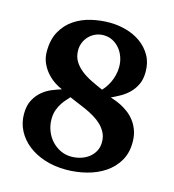

<svg xmlns="http://www.w3.org/2000/svg" viewBox="-105 -775 798 880"><g transform="rotate(15 293.5 -335.5)"><path d="M415 -148.9Q415 -173.3 405 -192.9Q395 -212.4 378.9 -227.8Q362.8 -243.2 342 -255.4Q321.3 -267.6 299.8 -277.1Q278.3 -286.6 258.1 -294.7Q237.8 -302.7 222.2 -310.1Q217.8 -304.2 208 -294.2Q198.2 -284.2 188.5 -269.5Q178.7 -254.9 171.4 -235.4Q164.1 -215.8 164.1 -190.9Q164.1 -161.6 174.3 -135.5Q184.6 -109.4 202.4 -90.1Q220.2 -70.8 244.1 -59.3Q268.1 -47.9 294.9 -47.9Q318.4 -47.9 339.8 -54.4Q361.3 -61 378.2 -74Q395 -86.9 405 -105.7Q415 -124.5 415 -148.9ZM401.9 -502.9Q401.9 -526.4 394.3 -548.1Q386.7 -569.8 372.8 -586.7Q358.9 -603.5 339.4 -613.8Q319.8 -624 295.9 -624Q275.9 -624 258.5 -616.5Q241.2 -608.9 228.3 -595.9Q215.3 -583 207.8 -565.4Q200.2 -547.9 200.2 -527.8Q200.2 -498 213.4 -476.1Q226.6 -454.1 248.3 -437Q270 -419.9 297.4 -406.5Q324.7 -393.1 353 -380.9Q360.4 -388.7 368.9 -400.4Q377.4 -412.1 384.8 -427.5Q392.1 -442.9 397 -461.9Q401.9 -481 401.9 -502.9ZM550.8 -184.1Q550.8 -132.8 528.6 -95.2Q506.3 -57.6 469.5 -33Q432.6 -8.3 385 3.9Q337.4 16.1 287.1 16.1Q232.9 16.1 186.8 1.2Q140.6 -13.7 107.2 -40Q73.7 -66.4 54.9 -102.5Q36.1 -138.7 36.1 -181.2Q36.1 -221.7 50.8 -248.5Q65.4 -275.4 86.7 -292.7Q107.9 -310.1 132.1 -319.6Q156.2 -329.1 174.8 -335Q159.7 -340.8 140.4 -353.3Q121.1 -365.7 103.8 -384.5Q86.4 -403.3 74.7 -428.5Q63 -453.6 63 -484.9Q63 -541.5 84.7 -580.3Q106.4 -619.1 141.6 -642.8Q176.8 -666.5 220.5 -676.8Q264.2 -687 308.1 -687Q347.7 -687 386.5 -676.3Q425.3 -665.5 456.1 -643.6Q486.8 -621.6 505.9 -588.6Q524.9 -555.7 524.9 -511.2Q524.9 -475.6 512.7 -450.4Q500.5 -425.3 481.9 -407.5Q463.4 -389.6 441.7 -377.7Q419.9 -365.7 400.9 -356.9Q407.7 -354.5 421.4 -349.9Q435.1 -345.2 451.9 -336.7Q468.8 -328.1 486.1 -315.4Q503.4 -302.7 517.8 -284.4Q532.2 -266.1 541.5 -241.2Q550.8 -216.3 550.8 -184.1Z"/></g></svg>

Font: Charis SIL APac
Style: Bold
Weight: 700
Foundry: SIL International
Version: Version 5.000